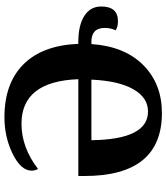

<svg xmlns="http://www.w3.org/2000/svg" viewBox="40 -806 775 896"><g transform="rotate(90 428.0 -357.5)"><path d="M768.1 -147Q775.9 -133.3 775.9 -117.2Q775.9 -67.4 697.8 -28.8Q619.6 9.8 526.9 9.8Q368.2 9.8 279.5 -79.1Q190.9 -168 184.1 -335H174.8Q97.7 -335 53.7 -363Q9.8 -391.1 9.8 -441.9Q9.8 -520 78.1 -520Q106 -520 121.1 -508.8Q109.9 -487.3 109.9 -458Q109.9 -396 174.8 -396H185.1Q195.8 -551.3 283.4 -638.2Q371.1 -725.1 506.8 -725.1Q800.8 -725.1 800.8 -363.8V-335H349.1Q358.9 -69.8 557.1 -69.8Q667.5 -69.8 768.1 -147ZM351.1 -396H633.8Q630.4 -660.2 500 -660.2Q435.1 -660.2 396 -591.8Q356.9 -523.4 351.1 -396Z"/></g></svg>

Font: Droids
Style: b
Weight: 700
Foundry: Ascender Corporation
Version: Version 1.00 build 113